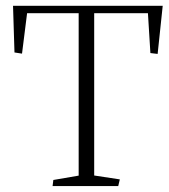

<svg xmlns="http://www.w3.org/2000/svg" viewBox="-20 -627 568 647"><path d="M28.8 -450.2 54.2 -446.3 71.3 -582.5H245.1V-35.2L159.7 -20.5L157.2 0H378.4L383.8 -22.5L297.4 -35.6V-582.5H478.5L486.8 -448.2L511.2 -445.3L528.3 -607.4H23.9Z"/></svg>

Font: Neuton ExtraLight
Style: Regular
Weight: 275
Designer: Brian M Zick
Foundry: Brian M Zick
Version: Version 1.560